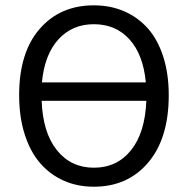

<svg xmlns="http://www.w3.org/2000/svg" viewBox="-20 -688 704 720"><path d="M332 12.2Q270 12.2 218.5 -10.7Q167 -33.7 129.9 -76.9Q92.8 -120.1 72.3 -185.1Q51.8 -250 51.8 -331.1Q51.8 -490.7 128.4 -579.3Q205.1 -668 332 -668Q394.5 -668 446 -645.5Q497.6 -623 534.7 -581.1Q571.8 -539.1 592.3 -475.1Q612.8 -411.1 612.8 -331.1Q612.8 -169.4 535.9 -78.6Q459 12.2 332 12.2ZM332 -597.2Q250.5 -597.2 198.7 -540Q147 -482.9 137.2 -378.9H526.9Q517.1 -483.4 465.6 -540.3Q414.1 -597.2 332 -597.2ZM332 -59.1Q418.5 -59.1 471.2 -124.5Q523.9 -189.9 528.8 -310.1H136.2Q140.6 -190.4 193.4 -124.8Q246.1 -59.1 332 -59.1Z"/></svg>

Font: Source Sans Pro
Style: Regular
Weight: 400
Designer: Paul D. Hunt
Foundry: Adobe Systems Incorporated
Version: Version 3.006;hotconv 1.0.111;makeotfexe 2.5.65597